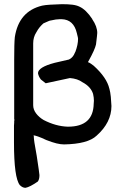

<svg xmlns="http://www.w3.org/2000/svg" viewBox="-20 -692 612 920"><path d="M422 -600Q446 -565 446 -534Q446 -532 444.5 -517Q443 -502 440 -479Q435 -455 404 -399Q402 -397 402 -394Q410 -391 416 -386.5Q422 -382 429 -377Q492 -320 504 -267V-268Q509 -249 511 -228Q513 -207 514 -184Q514 -105 443 -42Q422 -22 383 -11.5Q344 -1 287 0Q271 0 250.5 -5Q230 -10 202 -21Q179 -32 162 -38Q145 -44 136 -44Q142 -44 142 -40Q142 -39 142 -36Q142 -29 145 -8.5Q148 12 156 55Q162 96 165.5 119Q169 142 169 147Q169 168 161 178Q142 191 127.5 198.5Q113 206 102 208Q88 208 75 195Q47 160 47 -9V-90Q48 -99 48 -104.5Q48 -110 48 -114Q48 -116 52 -118H48V-407Q48 -485 51 -514Q70 -638 182 -665Q196 -668 220 -669.5Q244 -671 277 -672Q306 -672 326.5 -669.5Q347 -667 361 -660Q392 -646 422 -601ZM275 -600Q271 -600 266 -600Q258 -600 247 -598.5Q236 -597 224 -594Q220 -594 212 -590.5Q204 -587 188 -580Q179 -572 170.5 -562Q162 -552 154 -537Q139 -514 139 -484V-188Q139 -167 153 -148.5Q167 -130 189 -117Q247 -87 304 -85Q305 -85 306 -85Q427 -85 429 -195Q430 -203 430 -209Q430 -216 429 -225Q428 -234 426 -242Q415 -277 375 -298Q352 -315 315 -318L199 -293L176 -311Q165 -325 162 -341Q162 -370 242 -391L307 -406L305 -405Q329 -412 341 -444V-443Q354 -478 354 -506Q354 -507 353 -513.5Q352 -520 348 -534Q333 -598 276 -600Z"/></svg>

Font: New Athena Unicode
Style: Bold
Weight: 700
Designer: J. Rusten 1997; rev. by R. Hancock 2001, 2002, rev. by D. Mastronarde 2002-2021
Foundry: Society for Classical Studies (formerly American Philological Association)
Version: Version 5.008